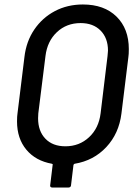

<svg xmlns="http://www.w3.org/2000/svg" viewBox="-20 -728 605 857"><path d="M555 -509Q555 -485 553 -473L522 -221Q511 -132 454.5 -71.5Q398 -11 313 3Q310 4 308 8L297 99Q297 103 294 106Q291 109 286 109H213Q208 109 205.5 106Q203 103 204 99L215 8Q217 5 212 3Q139 -10 97.5 -60Q56 -110 56 -186Q56 -209 58 -221L89 -473Q97 -543 133 -596Q169 -649 225 -678.5Q281 -708 350 -708Q445 -708 500 -654Q555 -600 555 -509ZM460 -478Q462 -494 462 -502Q462 -558 429 -591.5Q396 -625 340 -625Q277 -625 234 -584.5Q191 -544 183 -478L151 -222Q150 -214 150 -200Q150 -143 182.5 -109Q215 -75 272 -75Q334 -75 377.5 -115.5Q421 -156 429 -222Z"/></svg>

Font: Barlow Medium
Style: Italic
Weight: 500
Italic angle: -7°
Designer: Jeremy Tribby
Foundry: Tribby Type
Version: Version 1.408